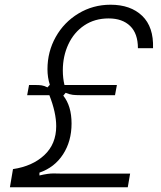

<svg xmlns="http://www.w3.org/2000/svg" viewBox="-20 -793 680 813"><path d="M35 -77Q117 -89 167.5 -136Q218 -183 218 -259Q218 -316 189 -390H95L103 -433H133Q146 -433 156.5 -431.5Q167 -430 181 -423L191 -434Q181 -465 181 -500Q181 -574 216 -636.5Q251 -699 312.5 -736Q374 -773 448 -773Q533 -773 582 -726Q631 -679 628 -589H564Q564 -651 531 -683Q498 -715 440 -715Q381 -715 337 -685.5Q293 -656 269.5 -605.5Q246 -555 246 -495Q246 -462 253 -433H475L467 -390H319Q301 -390 288 -391.5Q275 -393 258 -400L248 -388Q283 -344 283 -270Q283 -195 247 -139.5Q211 -84 147 -62V-50Q185 -59 208 -58.5Q231 -58 236 -58H531L521 0H22Z"/></svg>

Font: Open Sauce Sans Light Italic
Style: Regular
Weight: 300
Italic angle: -10°
Designer: Alfredo Marco Pradil
Foundry: Creative Sauce Fz LLC
Version: Version 1.477